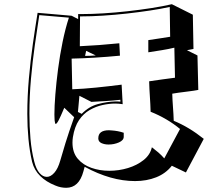

<svg xmlns="http://www.w3.org/2000/svg" viewBox="-20 -794 1040 914"><path d="M798 -5Q769 32 723.5 50Q678 68 623 68Q508 68 383 0L377 22Q356 100 295 100Q283 100 270 97.5Q257 95 243 89Q200 72 171.5 44Q143 16 133 -23Q121 -74 115.5 -132Q110 -190 110 -251Q110 -335 117.5 -420Q125 -505 136.5 -585.5Q148 -666 159 -733L321 -719L352 -703V-727H369Q417 -727 473 -730.5Q529 -734 587.5 -740.5Q646 -747 700.5 -755.5Q755 -764 798 -774L898 -724L901 -561L870 -555L920 -530L924 -366Q890 -360 859.5 -356.5Q829 -353 800 -348Q801 -315 803.5 -283Q806 -251 807 -219Q880 -189 950 -133L865 27ZM837 -180Q807 -205 771 -226Q735 -247 697 -262Q696 -298 693.5 -334Q691 -370 690 -407Q722 -412 752.5 -416Q783 -420 813 -424L810 -567Q781 -560 749.5 -555Q718 -550 686 -545V-603Q713 -607 739 -611Q765 -615 790 -619L788 -761Q748 -752 695 -744Q642 -736 584 -729.5Q526 -723 470 -719.5Q414 -716 369 -716H361L360 -574Q404 -576 451.5 -579.5Q499 -583 548 -588L551 -529Q489 -523 430 -519.5Q371 -516 321 -515L324 -369Q377 -371 436.5 -377Q496 -383 559 -391L564 -298Q545 -301 528 -301Q500 -301 468 -294Q436 -287 406.5 -270Q377 -253 356 -222Q335 -191 327 -141Q326 -134 325.5 -128Q325 -122 325 -115Q325 -68 350 -38.5Q375 -9 415 5Q455 19 500 19Q546 19 589 6Q632 -7 663.5 -32Q695 -57 703 -93Q719 -81 734 -68Q749 -55 762 -40ZM286 -281Q268 -238 259 -221Q250 -204 245 -204Q242 -204 240 -221Q240 -227 239.5 -234Q239 -241 239 -249Q239 -288 243.5 -344.5Q248 -401 256.5 -466Q265 -531 278 -594.5Q291 -658 308 -710L167 -722Q157 -658 146 -580.5Q135 -503 127.5 -419.5Q120 -336 120 -253Q120 -192 125 -134Q130 -76 143 -25Q152 11 168 29.5Q184 48 203 48Q221 48 238.5 28.5Q256 9 267 -30Q276 -62 291.5 -112.5Q307 -163 333 -236ZM390 -552Q389 -546 388 -542Q387 -538 385 -528Q401 -528 410.5 -528.5Q420 -529 436 -530ZM553 -319Q518 -315 484 -313Q450 -311 415 -309L358 -338Q356 -318 354.5 -299Q353 -280 351 -261L369 -252Q403 -287 446 -298.5Q489 -310 528 -311Q534 -311 540 -311Q546 -311 553 -310ZM569 -143Q569 -126 546 -116Q523 -106 497 -106Q478 -106 463.5 -112.5Q449 -119 448 -133V-136Q448 -174 499 -174Q502 -174 505.5 -173.5Q509 -173 513 -173Q527 -172 540.5 -169.5Q554 -167 569 -162Z"/></svg>

Font: Rampart One
Style: Regular
Weight: 400
Designer: Fontworks Inc.
Foundry: Fontworks Inc.
Version: Version 1.100